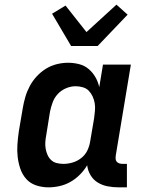

<svg xmlns="http://www.w3.org/2000/svg" viewBox="-20 -798 640 826"><path d="M189 8Q161 8 135.5 -0.5Q110 -9 93 -28Q76 -47 67.5 -72Q59 -97 56 -123.5Q53 -150 55 -177.5Q57 -205 61 -233L78 -333Q82 -357 89 -381Q96 -405 108 -427.5Q120 -450 138 -469.5Q156 -489 178 -502.5Q200 -516 224.5 -522Q249 -528 273 -528Q297 -528 320.5 -522Q344 -516 361.5 -501Q379 -486 390.5 -466Q402 -446 407 -423L423 -520H543L478 -129Q477 -121 477.5 -114Q478 -107 482.5 -102Q487 -97 493.5 -95Q500 -93 508 -93H526V8H491Q466 8 443 3.5Q420 -1 401 -12.5Q382 -24 370 -43.5Q358 -63 355 -87Q342 -65 323.5 -46.5Q305 -28 283 -15.5Q261 -3 236.5 2.5Q212 8 189 8ZM253 -93Q273 -93 293 -99Q313 -105 330 -118.5Q347 -132 356 -151Q365 -170 368 -190L385 -290Q387 -306 388.5 -322Q390 -338 387.5 -353.5Q385 -369 378.5 -383Q372 -397 362 -407.5Q352 -418 336.5 -422.5Q321 -427 305 -427Q285 -427 264.5 -418.5Q244 -410 229 -394Q214 -378 206.5 -357.5Q199 -337 195 -317L179 -217Q176 -202 175 -187Q174 -172 176.5 -158Q179 -144 184.5 -131.5Q190 -119 200 -109.5Q210 -100 224 -96.5Q238 -93 253 -93ZM286 -600 204 -739 262 -774 352 -660 481 -778 529 -735 400 -600Z"/></svg>

Font: Iosevka Etoile
Style: Bold Italic
Weight: 700
Italic angle: -9°
Designer: Belleve Invis
Foundry: Belleve Invis
Version: Version 28.1.0; ttfautohint (v1.8.4)